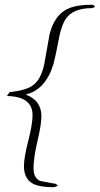

<svg xmlns="http://www.w3.org/2000/svg" viewBox="-20 -660 417 802"><path d="M153 -174Q153 -141 136.5 -70.5Q120 0 120 42Q120 84 148 96L213 108L222 116Q208 122 203 122Q147 122 119 108Q80 88 80 34Q80 -1 98 -71.5Q116 -142 116 -179Q116 -257 9 -259L20 -275Q91 -283 118 -304Q152 -329 165 -393L187 -516Q202 -578 240 -609Q278 -640 359 -640Q362 -640 364 -640H366Q372 -640 377 -631L364 -626Q287 -626 256 -583Q235 -554 221 -474Q217 -448 203 -391Q170 -285 87 -265Q153 -241 153 -174Z"/></svg>

Font: Alex Brush
Style: Regular
Weight: 400
Designer: Robert E. Leuschke
Foundry: Robert E. Leuschke
Version: Version 1.003